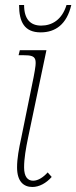

<svg xmlns="http://www.w3.org/2000/svg" viewBox="-20 -736 304 765"><path d="M142 -607C201 -607 246 -639 264 -716H245C227 -657 187 -634 144 -634C101 -634 76 -660 76 -716H56C56 -649 77 -607 142 -607ZM109 9C136 9 164 -6 186 -31L170 -49C153 -30 132 -16 112 -16C91 -16 76 -31 76 -69C76 -105 83 -144 92 -188L165 -536H59L54 -516H74C129 -516 128 -503 114 -429L65 -188C55 -142 48 -105 48 -69C48 -13 74 9 109 9Z"/></svg>

Font: Noto Serif Condensed Thin
Style: Italic
Weight: 100
Width: 3
Italic angle: -12°
Designer: Monotype Design Team
Foundry: Monotype Imaging Inc.
Version: Version 2.013